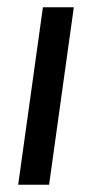

<svg xmlns="http://www.w3.org/2000/svg" viewBox="-20 -508 265 528"><path d="M30 0 98 -488H183L115 0Z"/></svg>

Font: Ropa Sans
Style: Italic
Weight: 400
Version: Version 1.100